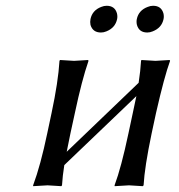

<svg xmlns="http://www.w3.org/2000/svg" viewBox="-20 -639 617 662"><path d="M238.3 -250 223.1 -180.2Q214.8 -140.6 210 -115.7L458 -353.5Q464.4 -395.5 466.3 -429.2L467.8 -432.1Q469.7 -432.1 516.1 -429.2Q516.1 -429.2 564.9 -432.1L566.4 -429.2Q546.4 -374.5 518.1 -250L502.9 -179.2Q478.5 -63 475.1 0L472.2 2.9Q470.2 2.9 424.8 0Q424.8 0 375.5 2.9L375 0Q397.9 -61 422.9 -179.2L438 -250Q445.3 -285.2 450.2 -307.6L201.7 -69.8Q195.8 -33.2 193.8 0L191.4 2.9Q189.5 2.9 144 0Q144 0 94.2 2.9V0Q120.1 -69.8 143.1 -180.2L157.7 -249Q180.7 -356.9 185.1 -429.2L187 -432.1Q189 -432.1 235.4 -429.2Q235.4 -429.2 283.7 -432.1L285.2 -429.2Q262.2 -362.8 238.3 -250ZM292 -573.2Q298.3 -603.5 329.1 -615.2Q338.4 -619.1 347.7 -619.1Q376 -619.1 383.3 -592.8Q385.7 -582.5 383.8 -573.2Q377.4 -543 346.7 -530.8Q337.4 -526.9 328.1 -526.9Q299.8 -526.9 292 -553.2Q290 -563.5 292 -573.2ZM451.7 -573.2Q458 -603.5 489.3 -615.2Q498.5 -619.1 507.8 -619.1Q536.1 -619.1 543.5 -592.8Q545.9 -582.5 543.9 -573.2Q537.6 -543 506.3 -530.8Q497.1 -526.9 487.8 -526.9Q459.5 -526.9 452.1 -553.2Q449.7 -563.5 451.7 -573.2Z"/></svg>

Font: Linux Biolinum Capitals O
Style: Italic Samll Caps
Weight: 400
Italic angle: -12°
Designer: Philipp H. Poll
Foundry: Philipp H. Poll
Version: Version 0.6.2